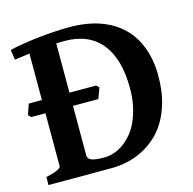

<svg xmlns="http://www.w3.org/2000/svg" viewBox="-95 -726 827 822"><g transform="rotate(-15 318.5 -315.0)"><path d="M596.2 -330.1Q596.2 -269 583.7 -220.9Q571.3 -172.9 549.8 -136Q528.3 -99.1 499.5 -73.5Q470.7 -47.9 438 -31.5Q405.3 -15.1 370.4 -7.6Q335.4 0 302.2 0H21V-35.6Q54.2 -42.5 71 -50.5Q87.9 -58.6 87.9 -65.4V-300.3H24.4L13.7 -312Q14.6 -315.4 16.8 -321.8Q19 -328.1 21.5 -335.2Q23.9 -342.3 26.1 -348.6Q28.3 -355 29.8 -358.9H87.9V-564.9L21 -555.7L14.6 -600.6Q38.6 -606.4 71.5 -611.8Q104.5 -617.2 140.9 -621.3Q177.2 -625.5 213.9 -627.7Q250.5 -629.9 282.2 -629.9Q356.9 -629.9 415.5 -609.6Q474.1 -589.4 514.2 -550.8Q554.2 -512.2 575.2 -456.5Q596.2 -400.9 596.2 -330.1ZM247.1 -578.1Q238.3 -578.1 229 -577.9Q219.7 -577.6 210 -577.1V-358.9H327.6L339.8 -347.7L322.3 -300.3H210V-81.5Q210 -78.1 210.9 -74.7Q212.4 -69.3 216.3 -65.2Q220.2 -61 228.5 -58.1Q236.8 -55.2 250.2 -53.7Q263.7 -52.2 284.2 -52.2Q302.7 -52.2 323.5 -58.6Q344.2 -64.9 364.5 -78.6Q384.8 -92.3 403.1 -113Q421.4 -133.8 435.1 -162.6Q448.7 -191.4 457 -228.3Q465.3 -265.1 465.3 -311Q465.3 -376 451.2 -425.8Q437 -475.6 409.4 -509.5Q381.8 -543.5 341.1 -560.8Q300.3 -578.1 247.1 -578.1Z"/></g></svg>

Font: Gentium Basic
Style: Bold
Weight: 700
Designer: J. Victor Gaultney and Annie Olsen
Foundry: SIL International
Version: Version 1.100